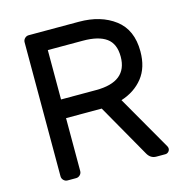

<svg xmlns="http://www.w3.org/2000/svg" viewBox="-104 -797 859 894"><g transform="rotate(-15 325.5 -350.0)"><path d="M596 -493Q596 -415 557 -366Q518 -317 452 -296L603 -33Q606 -27 606 -22Q606 -13 599.5 -6.5Q593 0 584 0H541Q513 0 498 -27L353 -282H181V-27Q181 -16 173 -8Q165 0 154 0H113Q102 0 94 -8Q86 -16 86 -27V-673Q86 -684 94 -692Q102 -700 113 -700H355Q460 -700 528 -648.5Q596 -597 596 -493ZM350 -372Q501 -372 501 -493Q501 -555 463 -582.5Q425 -610 350 -610H181V-372Z"/></g></svg>

Font: Rubik
Style: Regular
Weight: 400
Designer: Hubert & Fischer
Foundry: Hubert & Fischer
Version: Version 1.100